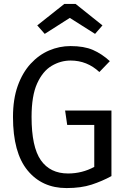

<svg xmlns="http://www.w3.org/2000/svg" viewBox="-20 -954 655 986"><path d="M321.5 11.8Q195.9 11.8 121.3 -79.2Q46.7 -170.3 46.7 -353.3Q46.7 -444.6 71 -512.8Q95.4 -581 137.4 -626.7Q179.5 -672.3 232.3 -694.9Q285.1 -717.4 342.1 -717.4Q411.3 -717.4 456.9 -697.7Q502.6 -677.9 544.1 -640L490.3 -584.1Q427.2 -643.1 342.6 -643.1Q291.3 -643.1 245.4 -615.9Q199.5 -588.7 170.8 -525.6Q142.1 -462.6 142.1 -353.3Q142.1 -199.5 189.7 -131.3Q237.4 -63.1 329.7 -63.1Q401.5 -63.1 464.1 -96.9V-312.3H325.1L314.4 -386.2H552.3V-49.7Q504.6 -23.6 450.5 -5.9Q396.4 11.8 321.5 11.8ZM368.2 -933.8 506.2 -823.6 468.2 -780 338.5 -862.1 209.7 -780 171.3 -823.6 310.3 -933.8Z"/></svg>

Font: FiraCode Nerd Font
Style: Regular
Weight: 400
Designer: Carrois Corporate, Edenspiekermann AG, Nikita Prokopov
Foundry: Carrois Corporate, Edenspiekermann AG, Nikita Prokopov
Version: Version 6.002;Nerd Fonts 3.4.0